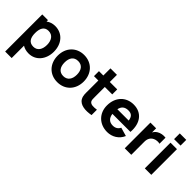

<svg xmlns="http://www.w3.org/2000/svg" viewBox="64 -1674 2854 2854"><g transform="rotate(45 1490.5 -247.5)"><path d="M206 240V-19.5C241 2.5 284 15 335 15C484 15 584 -108 584 -270C584 -435 483 -555 328 -555C272 -555 225.5 -538.5 189 -510V-540H69V240ZM313 -106C222 -106 189 -172 189 -270C189 -368 223 -434 308 -434C399 -434 440 -360 440 -270C440 -179 401 -106 313 -106Z M937 15C1099 15 1211 -102 1211 -270C1211 -437 1100 -555 937 -555C777 -555 664 -439 664 -270C664 -103 774 15 937 15ZM937 -112C852 -112 808 -173 808 -270C808 -364 848 -428 937 -428C1023 -428 1067 -366 1067 -270C1067 -177 1024 -112 937 -112Z M1645 -113C1581 -104 1524 -102 1500 -140C1487 -160 1489 -195 1489 -237V-435H1645V-540H1489V-690H1353V-540H1261V-435H1353V-229C1353 -164 1348 -116 1375 -67C1419 12 1533 21 1645 0Z M1986 15C2090 15 2185 -42 2226 -141L2090 -180C2070 -136 2031 -112 1978 -112C1904.5 -112 1861.5 -155 1851.5 -232H2230.5C2247 -428 2148 -555 1978 -555C1818 -555 1705 -440 1705 -263C1705 -101 1820 15 1986 15ZM1984 -437C2049.5 -437 2083.5 -406 2093 -333H1855C1869 -401.5 1911 -437 1984 -437Z M2480 0V-276C2480 -338 2506 -382 2554 -404C2586 -419 2630 -422 2660 -413V-540C2611 -546 2560 -538 2521 -514C2496 -499.5 2477 -478 2463 -453V-540H2343V0Z M2901 -615V-735H2765V-615ZM2901 0V-540H2765V0Z"/></g></svg>

Font: Manrope ExtraBold
Style: Regular
Weight: 800
Designer: Mikhail Sharanda
Foundry: Mikhail Sharanda
Version: Version 4.505